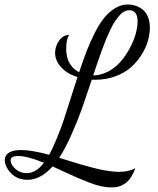

<svg xmlns="http://www.w3.org/2000/svg" viewBox="-20 -740 695 847"><path d="M101.1 53.2Q56.6 53.2 28.8 24.2Q1 -4.9 1 -34.2Q1 -53.7 18.6 -65.9Q36.1 -78.1 74.2 -78.1Q119.6 -78.1 196.8 -57.1Q213.4 -86.4 231.7 -132.1Q250 -177.7 260.3 -208Q270.5 -238.3 292.7 -308.8Q314.9 -379.4 321.8 -399.9Q275.9 -414.6 249.5 -443.6Q223.1 -472.7 223.1 -506.8Q223.1 -535.6 240.7 -560.8Q258.3 -585.9 285.2 -585.9Q272 -566.9 272 -523.9Q272 -452.1 329.1 -420.9Q346.2 -473.6 361.8 -513.7Q377.4 -553.7 397.9 -594.5Q418.5 -635.3 439.7 -661.4Q460.9 -687.5 487.8 -703.9Q514.6 -720.2 543.9 -720.2Q560.5 -720.2 576.4 -715.3Q592.3 -710.4 607.4 -699.5Q622.6 -688.5 631.8 -667.5Q641.1 -646.5 641.1 -618.2Q641.1 -589.8 632.3 -559.1Q623.5 -528.3 604 -497.6Q584.5 -466.8 557.1 -442.6Q529.8 -418.5 489 -403.3Q448.2 -388.2 400.9 -388.2H384.8Q356.4 -303.2 340.8 -258.8Q325.2 -214.4 296.6 -149.4Q268.1 -84.5 241.2 -43.9Q252.4 -40.5 286.4 -30Q320.3 -19.5 335.2 -15.1Q350.1 -10.7 379.2 -2.9Q408.2 4.9 425.8 8.5Q443.4 12.2 465.6 15.1Q487.8 18.1 505.9 18.1Q546.9 18.1 577.1 2Q561 46.9 535.2 66.9Q509.3 86.9 472.2 86.9Q451.2 86.9 427 81.8Q402.8 76.7 373.3 65.2Q343.8 53.7 322.8 44.7Q301.8 35.6 264.9 18.6Q228 1.5 211.9 -5.9Q159.2 53.2 101.1 53.2ZM550.8 -694.8Q539.6 -694.8 528.3 -689.2Q517.1 -683.6 506.6 -671.1Q496.1 -658.7 486.6 -644.8Q477.1 -630.9 466.6 -608.4Q456.1 -585.9 447.8 -566.2Q439.5 -546.4 428.7 -516.6Q418 -486.8 410.2 -464.1Q402.3 -441.4 391.1 -407.2Q425.8 -407.7 457.8 -424.8Q489.7 -441.9 512.7 -468.8Q535.6 -495.6 552.7 -527.6Q569.8 -559.6 578.4 -590.1Q586.9 -620.6 586.9 -645Q586.9 -694.8 550.8 -694.8ZM97.2 23.9Q138.7 23.9 173.8 -22Q100.6 -51.8 60.1 -51.8Q26.9 -51.8 26.9 -33.2Q26.9 -14.2 47.6 4.9Q68.4 23.9 97.2 23.9Z"/></svg>

Font: Dancing Script OT
Style: Regular
Weight: 400
Foundry: Pablo Impallari. www.impallari.com
Version: Version 1.000